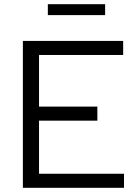

<svg xmlns="http://www.w3.org/2000/svg" viewBox="-20 -895 659 915"><path d="M89 0ZM89 0V-700H567V-633H166V-387H444V-320H166V-67H571V0ZM481 -875V-823H208V-875Z"/></svg>

Font: Rosa Sans Light
Style: Regular
Weight: 300
Designer: Pentagram / MCKL
Foundry: Pentagram / MCKL
Version: Version 1.005;September 16, 2019;FontCreator 11.5.0.2425 64-